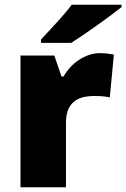

<svg xmlns="http://www.w3.org/2000/svg" viewBox="-20 -786 530 806"><path d="M490 -756V-766H281C248 -721 186 -657 152 -620V-606H279C333 -640 443 -718 490 -756ZM400 -563C337 -563 277 -519 247 -465H238L208 -553H66V0H257V-272C257 -372 328 -383 376 -383C411 -383 428 -380 441 -377L458 -557C447 -559 421 -563 400 -563Z"/></svg>

Font: Noto Sans Thai Looped Black
Style: Regular
Weight: 900
Designer: Sasikarn Vongin, Ben Mitchell
Foundry: The Fontpad Ltd
Version: Version 1.001